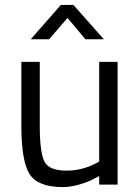

<svg xmlns="http://www.w3.org/2000/svg" viewBox="-20 -752 571 782"><path d="M459 -500V0H384V-35L363 -24Q342 -12 305 -1Q268 10 236 10Q134 10 100.5 -43Q67 -96 67 -239Q67 -239 67 -500H142V-240Q142 -131 161 -94Q180 -57 250.5 -57Q321 -57 384 -94V-500ZM105 -592 228 -732H279L403 -592H328L255 -679L180 -592Z"/></svg>

Font: Titillium Web
Style: Regular
Weight: 400
Version: Version 1.001;PS 57.000;hotconv 1.0.70;makeotf.lib2.5.55311